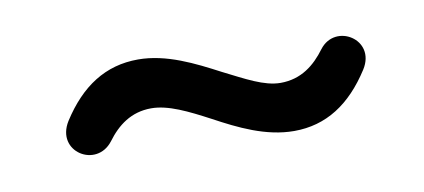

<svg xmlns="http://www.w3.org/2000/svg" viewBox="-32 -438 664 301"><g transform="rotate(-10 300.0 -287.5)"><path d="M418 -211C469 -211 509 -237 541 -287C569 -331 510 -367 482 -330C465 -307 443 -289 410 -289C384 -289 356 -305 322 -322C284 -342 241 -364 196 -364C144 -364 104 -338 72 -288C44 -243 103 -207 132 -245C149 -268 171 -285 203 -285C230 -285 260 -270 294 -252C331 -232 373 -211 418 -211Z"/></g></svg>

Font: SN Pro Semibold
Style: Italic
Weight: 600
Italic angle: -9°
Designer: Tobias Whetton
Foundry: Supernotes
Version: Version 1.001;Glyphs 3.2 (3249)